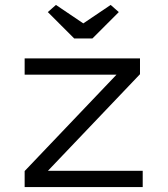

<svg xmlns="http://www.w3.org/2000/svg" viewBox="-20 -759 680 779"><path d="M80 0V-65L465 -469L483 -456H80V-522H548V-458L163 -54L147 -66H559V0ZM281 -603 174 -710 207 -739 333 -654H303L429 -739L462 -710L355 -603Z"/></svg>

Font: Lexend Peta Light
Style: Regular
Weight: 300
Version: Version 1.007